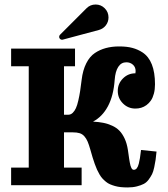

<svg xmlns="http://www.w3.org/2000/svg" viewBox="-20 -821 743 851"><path d="M246.1 -667 363.3 -784.2Q379.9 -801 403.8 -801Q427.5 -801 444.2 -784.3Q460.9 -767.6 460.9 -743.7Q460.9 -724.1 449.2 -708.7Q437.5 -693.4 418.5 -688.2L258.3 -645.3Q256.3 -644.8 254.9 -644.8Q249.8 -644.8 246 -648.6Q242.2 -652.3 242.2 -657.7Q242.2 -663.1 246.1 -667ZM507.8 -615.2Q542.7 -615.2 566.9 -608.6Q591.1 -602.1 611.3 -588.9Q667 -552.5 667 -447.3Q667 -424.6 662.1 -406.1Q657.2 -387.7 648.9 -375.6Q640.6 -363.5 629.3 -355.2Q617.9 -346.9 605.7 -343.4Q593.5 -339.8 580.1 -339.8Q547.6 -339.8 524.8 -362.7Q502 -385.5 502 -418Q502 -450.2 524.8 -473.1Q547.6 -496.1 580.1 -496.1Q581.1 -500.7 581.1 -505.9Q581.1 -523.7 569.1 -534.3Q557.1 -544.9 540 -544.9Q517.3 -544.9 504.2 -524.7Q491 -504.4 488.3 -466.8Q483.2 -396.5 458.4 -350.1Q433.6 -303.7 392.3 -282Q418.5 -280.5 438.4 -276.5Q458.3 -272.5 477.3 -263.8Q496.3 -255.1 509.5 -241.5Q522.7 -227.8 532.6 -206.4Q542.5 -185.1 546.9 -156.2Q548.1 -148.4 549.8 -136.1Q551.5 -123.8 552.5 -117.1Q553.5 -110.4 555.2 -101.2Q556.9 -92 558.3 -87.2Q559.8 -82.3 562 -77.4Q564.2 -72.5 567 -70.4Q569.8 -68.4 573.2 -68.4Q580.8 -68.4 586.3 -75.2Q591.8 -82 595.2 -95.6Q598.6 -109.1 600.3 -120.4Q602.1 -131.6 604.2 -149.7Q604.7 -154.1 605 -156.2L673.8 -149.2Q671.4 -125.5 669.6 -112.3Q667.7 -99.1 663.6 -79.6Q659.4 -60.1 654.1 -49.3Q648.7 -38.6 639.3 -25.5Q629.9 -12.5 617.4 -6Q605 0.5 586.8 5.1Q568.6 9.8 545.7 9.8Q529.1 9.8 515.1 8.3Q501.2 6.8 489.4 3.4Q477.5 0 467.8 -4.2Q458 -8.3 449.5 -15.4Q440.9 -22.5 434.2 -29.7Q427.5 -36.9 421.1 -47.9Q414.8 -58.8 410 -69.2Q405.3 -79.6 399.9 -94.6Q394.5 -109.6 390.4 -123.3Q386.2 -137 380.9 -156.2Q374.3 -179.7 368.5 -193.2Q362.8 -206.8 354 -216.8Q345.2 -226.8 333.1 -230.6Q321 -234.4 302.7 -234.4H263.7V-78.1H341.8V0H29.3V-78.1H107.4V-527.3H29.3V-605.5H312.5V-527.3H263.7V-312.5H283.2Q293.9 -312.7 302.4 -320.9Q310.8 -329.1 316.5 -341.7Q322.3 -354.2 327.1 -375.5Q332 -396.7 335.1 -416.9Q338.1 -437 341.8 -466.8Q346.9 -509.8 362.3 -540.3Q377.7 -570.8 400.4 -585.9Q443.6 -615.2 507.8 -615.2Z"/></svg>

Font: Orelega One
Style: Regular
Weight: 400
Version: Version 1.1 ; ttfautohint (v1.8.3)